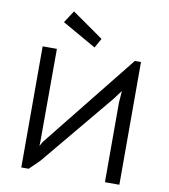

<svg xmlns="http://www.w3.org/2000/svg" viewBox="-97 -991 944 1074"><g transform="rotate(10 375.5 -454.5)"><path d="M654 1H572V-452L577 -518L538 -466L197 -56L139 1H97V-687H178L177 -163L176 -135L190 -160L619 -696H654ZM191 -841 236 -910 414 -785 384 -731Z"/></g></svg>

Font: Bellota Text
Style: Bold
Weight: 700
Designer: Kemie Guaida
Foundry: Kemie Guaida
Version: Version 4.001